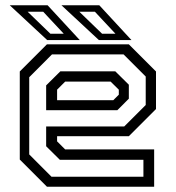

<svg xmlns="http://www.w3.org/2000/svg" viewBox="-20 -708 666 728"><path d="M468.5 -540 571.5 -437V-294.5L468.5 -191.5H196.5V-172L227 -141.5H564.5V0H158L55 -103V-437L158 -540ZM417.2 -437.5 468.5 -386.8V-333.8L425 -290.2H155V-384.2L208.8 -437.5ZM448.5 -501.8H177.2L90.8 -415.2V-122.5L175.2 -38H523.8V-102.2H206.8L155 -153.5V-228.5H451L532.5 -309.8V-417.8ZM399.5 -398.5H227L196.5 -368V-328H409.5L430.5 -349V-368ZM478.5 -556H355L213 -688H356.5ZM417.8 -580 339.8 -663.5H280.8L367.2 -580ZM282.5 -556H159L17 -688H160.5ZM221.8 -580 143.8 -663.5H84.8L171.2 -580Z"/></svg>

Font: Tourney Thin
Style: Regular
Weight: 100
Designer: Tyler Finck
Foundry: Etcetera Type Co
Version: Version 1.015